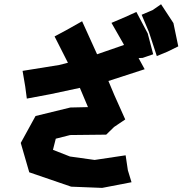

<svg xmlns="http://www.w3.org/2000/svg" viewBox="-20 -873 880 926"><path d="M88.9 -531.2 101.6 -456.1 109.4 -397.5 223.6 -418.9 365.2 -449.2 404.3 -356.4 319.3 -354.5 151.4 -313.5 80.1 -183.6 121.1 -42 323.2 27.3 472.7 33.2 614.3 5.9 596.7 -51.8 585.9 -124 436.5 -101.6 317.4 -118.2 235.4 -150.4 249 -204.1 318.4 -221.7 492.2 -223.6 530.3 -260.7 584 -296.9 531.2 -415 502.9 -482.4 677.7 -539.1 648.4 -592.8 668 -593.8 718.8 -611.3 692.4 -711.9 637.7 -815.4 584 -791 517.6 -762.7 572.3 -667 578.1 -656.2 448.2 -611.3 376 -770.5 297.9 -726.6 243.2 -697.3 307.6 -570.3 265.6 -559.6ZM663.1 -801.8 698.2 -718.8 736.3 -602.5 788.1 -624 839.8 -649.4 816.4 -761.7 756.8 -852.5 715.8 -824.2Z"/></svg>

Font: MaokenAssortedSans-Lite
Style: Lite
Weight: 400
Version: Version 1.400